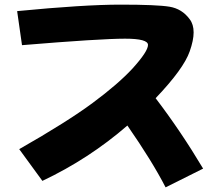

<svg xmlns="http://www.w3.org/2000/svg" viewBox="-20 -745 943 829"><path d="M695 64Q637 -49 530 -203Q364 -59 163 36L63 -101Q270 -219 380 -300.5Q490 -382 552 -449Q619 -523 619 -551Q619 -578 520 -578Q413 -578 75 -550L54 -697Q343 -725 500 -725Q658 -725 712 -716Q766 -707 799 -662Q816 -640 816 -605Q816 -571 799 -523Q773 -448 652 -321Q761 -178 857 -17Z"/></svg>

Font: KN Bobohei
Style: Bold
Weight: 700
Designer: Kingnam Type Foundry
Version: Version 1.710;March 18, 2023